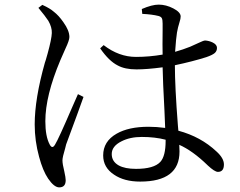

<svg xmlns="http://www.w3.org/2000/svg" viewBox="-20 -773 1038 830"><path d="M586 12Q517 12 473 -18Q426 -49 426 -101Q426 -162 484 -195Q536 -225 622 -225Q657 -225 694 -220Q693 -242 691 -293Q684 -422 683 -482Q615 -473 570 -473Q520 -473 489 -490Q451 -509 413 -564L428 -578Q494 -527 568 -527Q625 -527 683 -537Q682 -572 683 -643Q683 -664 683 -671Q683 -688 679.5 -694.5Q676 -701 665 -704Q637 -711 595 -713L593 -734Q637 -753 666 -753Q698 -753 729.5 -736.5Q761 -720 761 -702Q761 -692 756 -677Q749 -655 745 -632Q741 -608 737 -549Q772 -559 802 -571Q821 -579 844 -590Q861 -598 866 -598Q884 -597 900 -589Q918 -580 918 -566Q918 -552 908 -543.5Q898 -535 872 -526Q812 -507 736 -491Q736 -398 749 -231Q750 -215 751 -208Q848 -182 916 -118Q948 -89 948 -62Q948 -30 922 -30Q908 -30 878 -58L876 -60Q813 -121 755 -147Q756 -136 756 -118Q756 12 586 12ZM236 37Q214 37 188 -1Q165 -35 149 -95Q130 -164 130 -235Q130 -346 174 -502Q177 -510 178 -514Q181 -524 186 -542Q203 -604 204 -630Q205 -655 189 -683Q176 -703 146 -739L163 -752L165 -751Q196 -737 213 -722Q234 -706 254 -677Q280 -641 280 -613Q280 -599 263 -563Q250 -534 241 -513Q176 -359 176 -249Q176 -183 195 -148Q206 -127 218 -148Q233 -172 291 -307Q311 -352 317 -366L341 -354Q334 -335 314 -279Q274 -172 266 -149Q264 -143 262 -133Q250 -93 250 -80Q250 -64 258 -32Q264 -5 264 6Q264 37 236 37ZM568 -43Q645 -43 673 -73Q696 -98 696 -164V-169Q650 -181 593 -181Q542 -181 505 -162Q463 -141 463 -107Q463 -75 493 -58Q520 -43 568 -43Z"/></svg>

Font: Cactus Classical Serif
Style: Regular
Weight: 400
Designer: Henry Chan (via Glyphwiki)、田海東、宇文滿月
Foundry: Moonlit Owen
Version: Version 1.000